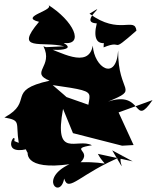

<svg xmlns="http://www.w3.org/2000/svg" viewBox="-41 -811 712 871"><path d="M561 -79 403 -113C440 -43 469 -79 325 -75C379 -129 269 -135 376 -152C310 -187 202 -86 245 -317L290 -207L513 -150L565 -153L497 -301L651 -357C561 -227 612 -405 449 -350C597 -411 493 -383 495 -582C486 -440 386 -504 380 -604C360 -495 228 -579 156 -601C203 -509 92 -482 184 -445C-18 -400 116 -352 -21 -278C57 -264 29 -256 44 -163L24 -171C34 -225 -43 -107 80 -134C59 -154 139 -13 100 -158C66 -114 72 -38 274 -66C133 1 233 95 250 -1C270 67 320 -24 518 -104C479 -98 553 13 468 -129ZM422 -318 398 -289 365 -334 234 -380C296 -341 281 -354 198 -425C464 -387 321 -400 366 -222ZM167 -597C130 -583 325 -572 248 -616C343 -605 295 -716 174 -791C221 -766 39 -736 136 -712C20 -575 149 -626 250 -601ZM429 -596C526 -636 450 -560 578 -672C570 -737 500 -649 365 -749C466 -811 308 -709 398 -705C362 -561 493 -638 430 -621Z"/></svg>

Font: Asimov Silicon
Style: Regular
Weight: 400
Designer: Google
Version: Version 2.000980; 2014